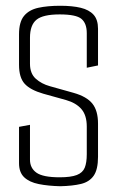

<svg xmlns="http://www.w3.org/2000/svg" viewBox="-20 -643 407 666"><path d="M189 3Q147 2 114.5 -4.5Q82 -11 64 -28Q46 -45 46 -77V-203L84 -210V-89Q84 -60 106.5 -44Q129 -28 187 -28Q226 -28 246.5 -36Q267 -44 274 -61.5Q281 -79 281 -108V-204Q281 -243 262.5 -264.5Q244 -286 209 -296L130 -318Q85 -331 65.5 -352.5Q46 -374 46 -418V-524Q46 -567 63.5 -588Q81 -609 113 -616Q145 -623 189 -623Q231 -623 260 -616Q289 -609 304.5 -592Q320 -575 320 -543V-416L281 -408V-528Q281 -562 262.5 -577.5Q244 -593 187 -593Q129 -593 106.5 -574.5Q84 -556 84 -512V-422Q84 -388 104 -370Q124 -352 153 -344L235 -321Q281 -308 300.5 -283.5Q320 -259 320 -214V-99Q320 -55 305 -33.5Q290 -12 261 -5Q232 2 189 3Z"/></svg>

Font: Smooch Sans Thin Light
Style: Regular
Weight: 300
Version: Version 1.010